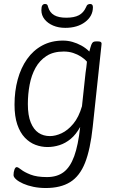

<svg xmlns="http://www.w3.org/2000/svg" viewBox="-20 -733 586 965"><path d="M210 212Q177 212 148 206Q119 200 96.5 190Q74 180 61 168.5Q48 157 48 147Q48 132 52.5 119.5Q57 107 64 107Q71 107 86.5 119.5Q102 132 133.5 144.5Q165 157 216 157Q267 157 300 132Q333 107 353 52Q373 -3 383 -95Q362 -57 335.5 -35Q309 -13 279 -3.5Q249 6 219 6Q188 6 158.5 -5Q129 -16 105 -41Q81 -66 67 -107Q53 -148 53 -207Q53 -275 69 -333.5Q85 -392 116 -436Q147 -480 192.5 -504.5Q238 -529 296 -529Q321 -529 344 -522.5Q367 -516 389 -504Q411 -492 429 -474Q431 -483 434 -492.5Q437 -502 439 -508Q443 -518 448 -521.5Q453 -525 464 -525H472Q484 -525 488 -520.5Q492 -516 490 -507L446 -95Q434 18 407.5 85Q381 152 333 182Q285 212 210 212ZM231 -49Q259 -49 290 -63.5Q321 -78 348.5 -111Q376 -144 392 -199L410 -367Q412 -382 414 -395.5Q416 -409 417 -423Q405 -437 387 -448.5Q369 -460 347.5 -467Q326 -474 300 -474Q248 -474 213.5 -451.5Q179 -429 158.5 -392Q138 -355 129 -307.5Q120 -260 120 -210Q120 -153 134.5 -117.5Q149 -82 173.5 -65.5Q198 -49 231 -49ZM308 -593Q274 -593 247 -604.5Q220 -616 204 -636Q188 -656 188 -682Q188 -700 193 -706.5Q198 -713 206 -713Q213 -713 216.5 -710Q220 -707 222 -697Q230 -670 252 -657Q274 -644 313 -644Q353 -644 376.5 -656.5Q400 -669 412 -696Q416 -707 421.5 -710Q427 -713 433 -713Q440 -713 443.5 -709Q447 -705 447 -697Q447 -652 408 -622.5Q369 -593 308 -593Z"/></svg>

Font: Asap Light
Style: Italic
Weight: 300
Italic angle: -6°
Designer: Pablo Cosgaya
Foundry: Omnibus-Type
Version: Version 3.001